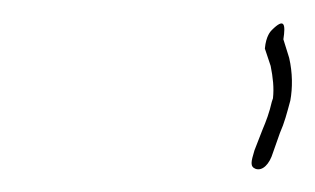

<svg xmlns="http://www.w3.org/2000/svg" viewBox="-20 -750 272 166"><path d="M209 -708 214 -693C216 -683 217 -674 216 -665L215 -662C213 -653 210 -645 207 -638L200 -620C197 -610 196 -606 201 -604C207 -602 213 -608 216 -618L222 -635C226 -644 228 -652 231 -663C233 -674 233 -687 230 -700L225 -716C227 -729 226 -735 215 -724C214 -723 210 -719 209 -708Z"/></svg>

Font: Stray Cat
Style: ExLtObl
Weight: 200
Version: Version 1.0